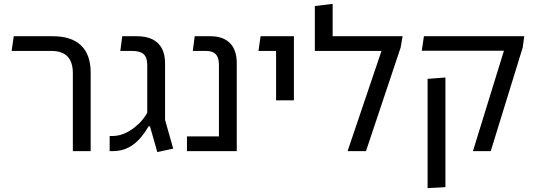

<svg xmlns="http://www.w3.org/2000/svg" viewBox="-20 -780 2760 991"><path d="M356 0V-402Q356 -460 328.5 -488.5Q301 -517 246 -517H40L51 -593H252Q349 -593 398.5 -545.5Q448 -498 448 -405V0Z M792 5 754 -128H747Q729 -97 709.5 -73.5Q690 -50 667.5 -33.5Q645 -17 619 -8.5Q593 0 561 0H546V-78H559Q590 -78 618.5 -89.5Q647 -101 671.5 -120Q696 -139 713.5 -159.5Q731 -180 740 -199V-444Q740 -483 722 -500Q704 -517 663 -517H601L611 -593H686Q735 -593 767 -577Q799 -561 815.5 -530Q832 -499 832 -453V-161L874 -13Z M1110 0V-445Q1110 -470 1102.5 -486.5Q1095 -503 1080 -510Q1065 -517 1043 -517H975L985 -593H1066Q1132 -593 1167 -557.5Q1202 -522 1202 -454V0ZM945 0V-76H1154V0Z M1405 -262V-593H1497V-262ZM1314 -517 1325 -593H1457V-517Z M1697 -593H2058L2048 -535L1869 0H1774L1949 -517H1605V-749L1697 -760Z M2421 0 2581 -518H2157L2168 -593H2686L2678 -535L2513 0ZM2187 191V-373L2279 -380V186Z"/></svg>

Font: Noto Sans Hebrew Thin
Style: Regular
Weight: 400
Version: Version 3.001